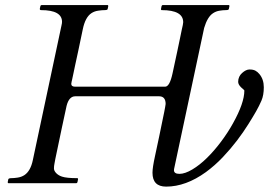

<svg xmlns="http://www.w3.org/2000/svg" viewBox="-20 -708 1040 742"><path d="M652.3 -50.3Q652.3 -36.1 673.6 -36.1Q694.8 -36.1 723.4 -53.2Q752 -70.3 780 -97.9Q808.1 -125.5 834.2 -160.4Q860.4 -195.3 880.4 -231.4Q924.3 -310.1 924.3 -357.9Q924.3 -359.4 920.7 -362.5Q917 -365.7 912.1 -370.1Q900.4 -381.3 900.4 -391.8Q900.4 -402.3 904.5 -411.1Q908.7 -419.9 915.5 -425.8Q930.7 -439.5 944.3 -439.5Q958 -439.5 966.6 -435.1Q975.1 -430.7 982.4 -421.9Q999.5 -401.4 999.5 -370.8Q999.5 -340.3 990.5 -319.3Q981.4 -298.3 970.2 -278.6Q959 -258.8 939.9 -228.3Q920.9 -197.8 896 -165Q871.1 -132.3 840.8 -100.3Q810.5 -68.4 775.9 -43Q698.2 13.2 622.1 13.2Q569.3 13.2 569.3 -40.5Q569.3 -60.5 578.9 -104.2Q588.4 -147.9 595.5 -182.1Q602.5 -216.3 607.2 -239Q611.8 -261.7 614.5 -274.4Q617.2 -287.1 618.2 -293.9Q620.1 -303.7 620.1 -306.2Q620.1 -335.9 594.7 -335.9H271Q246.6 -335.9 237.3 -298.8Q231.9 -275.4 219.2 -214.8Q206.5 -154.3 201.7 -131.3Q196.8 -108.4 194.1 -95.2Q191.4 -82 190.4 -75.2Q188.5 -66.4 188.5 -57.1Q188.5 -47.9 197.3 -38.8Q206.1 -29.8 219.7 -25.4Q237.3 -19.5 278.8 -19.5Q281.7 -19.5 281.7 -15.6L279.3 -3.9Q277.8 0 274.9 0H13.2Q9.8 0 9.8 -3.9L12.2 -15.6Q14.2 -19.5 24.2 -19.5Q34.2 -19.5 48.6 -21.7Q63 -23.9 74.2 -31.2Q98.1 -46.9 106.9 -89.4L217.8 -610.4Q219.7 -618.2 219.7 -623.5Q219.7 -668.9 138.7 -668.9Q133.8 -668.9 133.8 -673.8L136.2 -684.6Q137.2 -688.5 141.1 -688.5H395.5Q398.4 -688.5 398.4 -684.6L396 -672.9Q395 -668.9 384.5 -668.9Q374 -668.9 359.4 -666.7Q344.7 -664.6 333.5 -657.2Q309.6 -641.6 300 -595.2Q290.5 -548.8 283 -514.2Q275.4 -479.5 270.5 -456.3Q265.6 -433.1 262.9 -420.2Q260.3 -407.2 258.8 -400.9Q257.3 -394.5 256.8 -392.6Q255.4 -386.7 255.4 -383.8Q255.4 -373 270.5 -373H618.2Q635.7 -373 646.7 -424.1Q657.7 -475.1 664.6 -507.3Q671.4 -539.6 675.8 -560.8Q680.2 -582 682.6 -593.8Q685.1 -605.5 686.5 -611.3Q688 -620.1 688 -622.1Q688 -668.9 605 -668.9Q602.1 -668.9 602.1 -672.9L604.5 -684.6Q605.5 -688.5 609.4 -688.5H863.8Q866.7 -688.5 866.7 -684.6L864.3 -672.9Q863.3 -668.9 852.8 -668.9Q842.3 -668.9 828.6 -666.7Q814.9 -664.6 803.7 -657.2Q781.7 -643.1 769 -600.1L652.8 -55.2Q652.3 -53.2 652.3 -50.3Z"/></svg>

Font: Cardo-Italic
Style: Italic
Weight: 400
Italic angle: -12°
Designer: David J. Perry
Foundry: David J. Perry
Version: Version 0.991